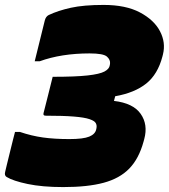

<svg xmlns="http://www.w3.org/2000/svg" viewBox="-45 -740 686 780"><path d="M376 -720Q466 -720 523.5 -689.5Q581 -659 605 -613Q629 -567 617 -519L615 -511Q596 -438 549 -400.5Q502 -363 423 -349L418 -330Q496 -321 526.5 -277.5Q557 -234 541 -175L538 -164Q519 -95 480 -55Q441 -15 376 2.5Q311 20 212 20Q127 20 67.5 7.5Q8 -5 -18 -21Q-28 -27 -24 -42Q-23 -47 -17.5 -69.5Q-12 -92 -5 -120.5Q2 -149 8 -173Q14 -197 16 -204H36Q83 -188 129.5 -181.5Q176 -175 237 -175Q293 -175 317.5 -185Q342 -195 346 -215L347 -220Q349 -231 344 -240Q339 -249 318.5 -256Q298 -263 255 -266.5Q212 -270 140 -270Q129 -270 132 -281Q134 -288 139 -308.5Q144 -329 150.5 -354Q157 -379 162 -400Q167 -421 169 -428Q262 -428 311 -433.5Q360 -439 379.5 -449.5Q399 -460 401 -475L402 -481Q404 -497 389.5 -510Q375 -523 319 -523Q204 -523 116 -491H96Q104 -523 115.5 -570Q127 -617 137 -657Q141 -673 153 -679Q191 -697 243 -708.5Q295 -720 376 -720Z"/></svg>

Font: Recursive Sn Lnr St XBk
Style: Italic
Weight: 1000
Italic angle: -15°
Version: Version 1.079;hotconv 1.0.112;makeotfexe 2.5.65598; ttfautoh